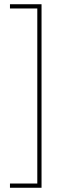

<svg xmlns="http://www.w3.org/2000/svg" viewBox="-20 -762 324 906"><path d="M176 -742V124H27V104H156V-722H27V-742Z"/></svg>

Font: TypoPRO Montserrat
Style: Regular
Weight: 250
Designer: Julieta Ulanovsky
Foundry: Julieta Ulanovsky
Version: Version 6.001